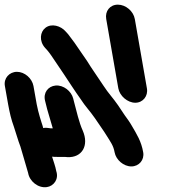

<svg xmlns="http://www.w3.org/2000/svg" viewBox="-40 -759 768 826"><path d="M104 -389 118 -310C122 -288 126 -276 131 -257C135 -241 142 -224 146 -208C156 -211 167 -208 178 -207H187C180 -231 170 -266 163 -289L154 -325C145 -360 167 -388 199 -391C233 -394 267 -367 275 -335L278 -323C289 -282 300 -232 316 -197C344 -133 313 -80 250 -83C244 -84 237 -84 230 -84H206C198 -84 191 -84 184 -85C190 -65 198 -45 202 -23C214 12 191 42 161 46C124 51 87 21 81 -15C70 -51 60 -89 48 -128C37 -156 30 -184 20 -213C8 -246 2 -272 -5 -310L-19 -389C-25 -422 0 -450 33 -450C66 -450 98 -422 104 -389ZM453 -104C448 -133 435 -149 421 -172C404 -200 387 -222 368 -251C346 -283 327 -301 306 -334C285 -363 254 -411 234 -441L180 -521C174 -530 168 -537 164 -542L154 -553C127 -583 133 -622 155 -639C181 -660 222 -648 243 -623L253 -612C261 -602 270 -590 280 -576L335 -496C344 -481 356 -463 371 -441L406 -389C426 -358 446 -338 468 -306L496 -264C507 -249 518 -234 527 -218C548 -182 568 -151 576 -104C582 -71 558 -43 525 -43C492 -43 459 -71 453 -104ZM540 -677 592 -379C598 -346 575 -317 542 -317C509 -317 475 -346 469 -379L417 -677C411 -711 433 -739 467 -739C501 -739 534 -711 540 -677Z"/></svg>

Font: Blanket
Style: ReversedObl
Weight: 700
Foundry: Cannot Into Space Fonts
Version: Version 0.9